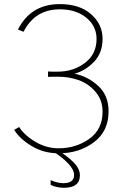

<svg xmlns="http://www.w3.org/2000/svg" viewBox="-20 -729 609 935"><path d="M48.8 -96.7 73.2 -110.4Q100.6 -68.4 153.8 -37.6Q207 -6.8 265.6 -6.8Q349.6 -6.8 414.6 -52.7Q479.5 -98.6 479.5 -185.5Q479.5 -242.2 444.8 -282.2Q410.2 -322.3 362.8 -338.9Q315.4 -355.5 262.7 -355.5Q222.7 -355.5 213.9 -354.5V-380.9Q222.7 -379.9 258.8 -379.9Q337.9 -379.9 394 -422.9Q450.2 -465.8 450.2 -539.1Q450.2 -602.5 399.9 -643.1Q349.6 -683.6 271.5 -683.6Q150.4 -683.6 94.7 -574.2L67.4 -585Q129.9 -709 271.5 -709Q368.2 -709 423.8 -659.7Q479.5 -610.4 479.5 -540Q479.5 -471.7 438 -428.2Q396.5 -384.8 342.8 -370.1Q407.2 -357.4 458 -311Q508.8 -264.6 508.8 -186.5Q508.8 -89.8 437 -36.1Q365.2 17.6 266.6 17.6Q193.4 17.6 135.3 -17.1Q77.1 -51.8 48.8 -96.7ZM232.4 3.9H261.7Q300.8 25.4 335 58.1Q369.1 90.8 369.1 125Q369.1 185.5 291 185.5Q257.8 185.5 226.6 171.9V148.4Q261.7 163.1 288.1 163.1Q340.8 163.1 340.8 123Q340.8 74.2 232.4 3.9Z"/></svg>

Font: Gothic A1 Thin
Style: Regular
Weight: 250
Designer: HanYang I&C Co.,Ltd.
Foundry: HanYang I&C Co.,Ltd.
Version: Version 2.50